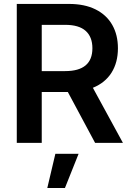

<svg xmlns="http://www.w3.org/2000/svg" viewBox="-20 -727 664 977"><path d="M65.4 -707H331.1Q410.6 -707 466.6 -679Q522.5 -650.9 551.3 -600.1Q580.1 -549.3 580.1 -481.4Q580.1 -409.2 547.6 -357.4Q515.1 -305.7 452.6 -280.3L605.5 0H463.9L325.2 -258.8H192.4V0H65.4ZM311.5 -365.2Q450.2 -365.2 450.2 -481.4Q450.2 -539.1 416 -569.8Q381.8 -600.6 311.5 -600.6H192.4V-365.2ZM261.7 55.7H379.9L310.5 229.5H220.7Z"/></svg>

Font: Pretendard JP SemiBold
Style: Regular
Weight: 600
Designer: Base glyphs from Inter by Rasmus Andersson; Hangeul glyphs from Noto Sans CJK(Source Han Sans) by Jang Soo-young and Kan
Foundry: Kil Hyung-jin
Version: Version 1.309